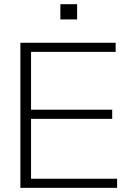

<svg xmlns="http://www.w3.org/2000/svg" viewBox="-20 -904 649 924"><path d="M536.6 -698.2V-654.3H129.4V-376H520V-332H129.4V-43.9H543.5V0H78.1V-698.2ZM351.1 -883.8V-810.5H270.5V-883.8Z"/></svg>

Font: Sansation Light
Style: Light
Weight: 300
Designer: Bernd Montag
Version: Version 1.301